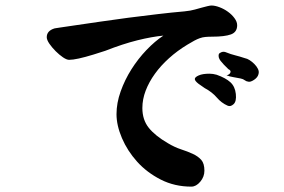

<svg xmlns="http://www.w3.org/2000/svg" viewBox="-20 -613 1040 704"><path d="M849.6 -520.5Q849.6 -495.1 826.7 -486.8Q803.7 -478.5 757.8 -478.5Q744.1 -478.5 733.4 -477.5Q722.7 -476.6 712.9 -473.1Q703.1 -469.7 692.4 -463.9Q681.6 -458 667 -449.2Q629.9 -426.8 599.6 -399.4Q569.3 -372.1 547.9 -342.3Q526.4 -312.5 514.2 -280.8Q502 -249 502 -216.8Q502 -173.8 525.4 -144.5Q548.8 -115.2 595.7 -87.9Q620.1 -73.2 644 -65.4Q668 -57.6 687 -48.8Q706.1 -40 717.8 -26.9Q729.5 -13.7 729.5 12.7Q729.5 35.2 714.4 53.2Q699.2 71.3 681.6 71.3Q620.1 71.3 569.3 45.4Q518.6 19.5 482.9 -20Q447.3 -59.6 427.2 -106.4Q407.2 -153.3 407.2 -194.3Q407.2 -235.4 422.4 -277.8Q437.5 -320.3 461.9 -358.9Q486.3 -397.5 517.1 -429.7Q547.9 -461.9 579.1 -482.4Q537.1 -478.5 483.9 -465.3Q430.7 -452.1 366.2 -426.8L323.2 -413.1Q259.8 -393.6 233.4 -393.6Q224.6 -393.6 210.9 -402.8Q197.3 -412.1 184.1 -425.3Q170.9 -438.5 161.1 -452.6Q151.4 -466.8 151.4 -476.6Q151.4 -500 179.7 -508.8Q178.7 -508.8 201.2 -512.2Q223.6 -515.6 261.2 -521Q298.8 -526.4 348.1 -533.7Q397.5 -541 450.2 -547.9Q502.9 -554.7 556.6 -561Q610.4 -567.4 656.2 -571.3L677.7 -574.2Q683.6 -575.2 694.8 -578.1Q706.1 -581.1 717.8 -584.5Q729.5 -587.9 740.2 -590.3Q751 -592.8 754.9 -592.8Q768.6 -592.8 785.2 -586.4Q801.8 -580.1 815.9 -569.8Q830.1 -559.6 839.8 -546.4Q849.6 -533.2 849.6 -520.5ZM774.4 -338.9Q807.6 -327.1 824.7 -311.5Q841.8 -295.9 844.7 -268.6Q847.7 -241.2 836.4 -231Q825.2 -220.7 814.5 -225.6Q792 -235.4 774.9 -255.4Q757.8 -275.4 730.5 -290L708 -305.7Q694.3 -316.4 694.3 -323.2Q694.3 -330.1 708.5 -336.4Q722.7 -342.8 748 -342.8Q754.9 -342.8 761.2 -341.8Q767.6 -340.8 774.4 -338.9ZM927.7 -340.8Q924.8 -329.1 911.6 -320.3Q898.4 -311.5 890.6 -313.5Q882.8 -314.5 877.4 -318.8Q872.1 -323.2 862.3 -325.2Q848.6 -328.1 835.9 -330.1Q823.2 -332 810.5 -336.9Q821.3 -338.9 824.7 -346.7Q828.1 -354.5 817.4 -359.4Q797.9 -377.9 788.6 -390.1Q779.3 -402.3 782.2 -414.1Q784.2 -418.9 792.5 -421.9Q800.8 -424.8 809.6 -420.9Q826.2 -414.1 842.3 -410.2Q858.4 -406.2 878.9 -399.4Q885.7 -398.4 895 -392.6Q904.3 -386.7 912.6 -378.4Q920.9 -370.1 925.8 -360.4Q930.7 -350.6 927.7 -340.8Z"/></svg>

Font: JasonHandwriting1
Style: Regular
Weight: 400
Version: Version 1.48.20